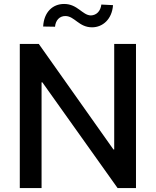

<svg xmlns="http://www.w3.org/2000/svg" viewBox="-20 -950 787 970"><path d="M667 -728H557V-195H553L176 -728H80V0H190V-534H194L574 0H667ZM198 -816 258 -815C261 -848 281 -869 310 -869C357 -869 378 -812 445 -812C499 -812 546 -853 551 -924L492 -927C488 -894 468 -873 439 -872C396 -873 372 -930 304 -930C246 -930 202 -889 198 -816Z"/></svg>

Font: Wafeq Medium
Style: Regular
Weight: 500
Designer: Rasmus Andersson & Azza Alameddine
Foundry: Google & TypeTogether
Version: Version 3.000;January 28, 2025;FontCreator 15.0.0.3014 64-bi